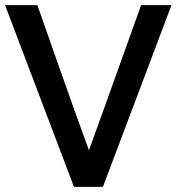

<svg xmlns="http://www.w3.org/2000/svg" viewBox="-32 -731 718 751"><path d="M370.6 0 638.7 -710.9H520C399.4 -374 331.1 -184.6 315.9 -143.1C288.6 -217.3 249.5 -326.7 198.2 -471.7C147.5 -616.7 119.6 -696.8 114.3 -710.9H-12.2L257.3 0Z"/></svg>

Font: Ride SemiBold
Style: Regular
Weight: 600
Version: Version 3.000